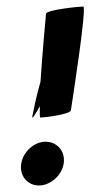

<svg xmlns="http://www.w3.org/2000/svg" viewBox="-20 -558 277 588"><path d="M45 -57C39 -20 64 10 99 10C134 10 169 -20 175 -57C181 -94 155 -124 120 -124C85 -124 51 -94 45 -57ZM121 -516C120 -508 110 -397 104 -308C90 -259 81 -212 79 -202C77 -190 88 -207 102 -233C102 -211 101 -198 104 -198C117 -198 195 -208 197 -220C199 -233 247 -538 235 -538C222 -538 123 -528 121 -516Z"/></svg>

Font: Ampere
Style: SCIta
Weight: 400
Version: Version 1